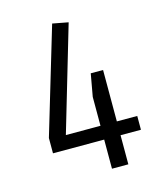

<svg xmlns="http://www.w3.org/2000/svg" viewBox="-107 -790 754 873"><g transform="rotate(-15 270.0 -354.0)"><path d="M389 -444V-202H485V-137H389V0H312V-137H71V-209L220 -708L294 -694L149 -202H312V-338L331 -444Z"/></g></svg>

Font: Carrois Gothic SC
Style: Regular
Weight: 400
Designer: Ralph du Carrois
Foundry: Ralph du Carrois
Version: Version 1.002